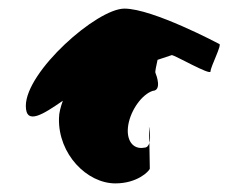

<svg xmlns="http://www.w3.org/2000/svg" viewBox="-20 -720 579 446"><path d="M40 -474C40 -428 81 -455 126 -486C121 -472 117 -458 117 -445C115 -362 182 -294 248 -294C299 -294 326 -322 328 -328L327 -388C325 -381 321 -377 315 -377C289 -372 272 -394 278 -430C284 -465 310 -501 335 -509C356 -510 344 -544 341 -551C340 -554 343 -567 346 -581L379 -592C386 -592 469 -544 469 -554C469 -565 497 -618 489 -618C489 -618 335 -700 269 -700C205 -700 40 -554 40 -474ZM326 -426 327 -388C331 -402 326 -426 326 -426Z"/></svg>

Font: Ampere
Style: SCCnd
Weight: 400
Version: Version 1